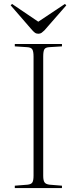

<svg xmlns="http://www.w3.org/2000/svg" viewBox="-20 -953 389 973"><path d="M55 0V-12L119 -17Q138 -19 144 -28.5Q150 -38 150 -63V-666Q150 -693 143.5 -703Q137 -713 117 -714L55 -718V-730H294V-718L230 -714Q211 -713 205 -703.5Q199 -694 199 -666V-62Q199 -38 206 -28.5Q213 -19 232 -17L294 -12V0ZM174 -782Q164 -782 156.5 -787.5Q149 -793 138 -806L34 -926L41 -933L174 -843L309 -933L316 -926L205 -799Q198 -792 191 -787Q184 -782 174 -782Z"/></svg>

Font: Display Extralight
Style: Regular
Weight: 200
Designer: Latin by Veronika Burian and Jose Scaglione. Greek by Irene Vlachou. Cyrillic by Vera Evstafieva.
Foundry: TypeTogether
Version: Version 3.002